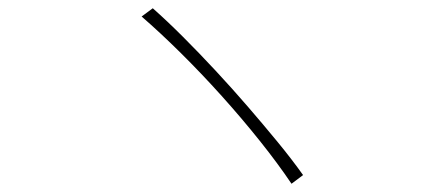

<svg xmlns="http://www.w3.org/2000/svg" viewBox="-20 -575 1040 465"><path d="M350 -555Q385 -524 423.5 -485.5Q462 -447 502 -404Q542 -361 580 -317Q618 -273 652.5 -231Q687 -189 714 -151L686 -130Q653 -179 609.5 -233.5Q566 -288 517 -342.5Q468 -397 418 -446.5Q368 -496 323 -535Z"/></svg>

Font: Noto Sans TC Thin
Style: Regular
Weight: 100
Designer: Ryoko NISHIZUKA 西塚涼子 (kana, bopomofo & ideographs); Paul D. Hunt (Latin, Greek & Cyrillic); Sandoll Communications 산돌커뮤니
Foundry: Adobe
Version: Version 2.004-H2;hotconv 1.0.118;makeotfexe 2.5.65603